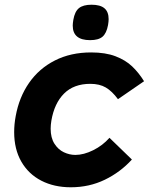

<svg xmlns="http://www.w3.org/2000/svg" viewBox="-20 -781 640 813"><path d="M40 -221.5Q40 -255 46.5 -289.5Q61 -369.5 103.2 -430.2Q145.5 -491 212.5 -525Q279.5 -559 366 -559Q426.5 -559 469 -542.8Q511.5 -526.5 539.2 -500.2Q567 -474 590 -437L479.5 -361Q454.5 -395 428 -410.5Q401.5 -426 362.5 -426Q292.5 -426 251.2 -384.8Q210 -343.5 197.5 -270Q194.5 -252 194.5 -236Q194.5 -197.5 210.5 -172.5Q226.5 -147.5 250.5 -136.2Q274.5 -125 299 -125Q334.5 -125 374.8 -145Q415 -165 443.5 -197.5L538.5 -105.5Q490 -52 424 -20Q358 12 280 12Q209 12 154.8 -16Q100.5 -44 70.2 -96.8Q40 -149.5 40 -221.5ZM288 -672.5Q288 -682 290.5 -697Q296.5 -732 314.2 -746.5Q332 -761 367.5 -761Q404.5 -761 422.2 -746Q440 -731 440 -700Q440 -690 437.5 -675Q431 -640 414 -625.5Q397 -611 361.5 -611Q288 -611 288 -672.5Z"/></svg>

Font: JuliaMono Black
Style: Italic
Weight: 900
Italic angle: -9°
Monospace: yes
Designer: cormullion
Foundry: corm
Version: Version 0.057; ttfautohint (v1.8.4)